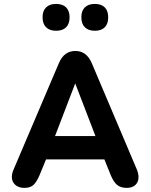

<svg xmlns="http://www.w3.org/2000/svg" viewBox="-20 -934 755 963"><path d="M48 -83.4 275.5 -617.7Q289.1 -648.9 309.7 -663.7Q330.2 -678.4 358.3 -678.4Q385.6 -678.4 406 -663.7Q426.5 -648.9 440.1 -617.7L666.6 -83.4Q677 -57.6 674.2 -36.7Q671.4 -15.8 655.9 -3.7Q640.3 8.4 615.7 8.4Q585.2 8.4 567.1 -6.8Q549.1 -22.1 535.4 -55.6L487.4 -174.5L550.4 -134.4H168.8L227.4 -174.5L178.4 -55.6Q163.5 -20.3 147.3 -5.9Q131 8.4 102.6 8.4Q76.9 8.4 60.3 -3.9Q43.6 -16.3 40.2 -37Q36.8 -57.8 48 -83.4ZM241.7 -214.4 212.4 -251.5H501.4L473 -214.4L357.3 -515.6ZM388 -847.2Q388 -879.8 405.6 -897Q423.1 -914.3 455.6 -914.3Q488.1 -914.3 505.4 -897Q522.7 -879.7 522.7 -847.1Q522.7 -814.5 505.5 -797.1Q488.3 -779.7 455.8 -779.7Q423.1 -779.7 405.6 -797.2Q388 -814.7 388 -847.2ZM193.5 -847.2Q193.5 -879.8 211.3 -897Q229 -914.3 261.1 -914.3Q293.9 -914.3 311.5 -897Q329 -879.7 329 -847.1Q329 -814.5 311.5 -797.1Q294 -779.7 261.2 -779.7Q229 -779.7 211.3 -797.2Q193.5 -814.7 193.5 -847.2Z"/></svg>

Font: SN Pro Thin
Style: Regular
Weight: 200
Designer: Tobias Whetton
Foundry: Supernotes
Version: Version 1.003;Glyphs 3.3 (3324)